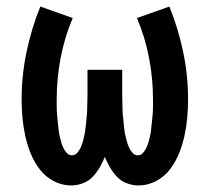

<svg xmlns="http://www.w3.org/2000/svg" viewBox="-20 -558 640 586"><path d="M197 8Q169 8 143.5 -5.5Q118 -19 101 -41.5Q84 -64 73.5 -90Q63 -116 57 -143.5Q51 -171 48.5 -199Q46 -227 46 -255Q46 -328 61 -399.5Q76 -471 103 -538L202 -503Q177 -444 165 -381Q153 -318 153 -254Q153 -245 153 -235.5Q153 -226 153.5 -217Q154 -208 155 -198.5Q156 -189 157 -180Q158 -171 159 -161.5Q160 -152 162 -143Q164 -134 166.5 -125Q169 -116 173 -107.5Q177 -99 183.5 -91.5Q190 -84 200 -84Q209 -84 216 -92Q223 -100 227 -109.5Q231 -119 233.5 -128.5Q236 -138 238 -147.5Q240 -157 241 -166.5Q242 -176 243 -186Q244 -196 245 -206Q246 -216 246 -225.5Q246 -235 246.5 -245Q247 -255 247 -265V-345H353V-265Q353 -255 353.5 -245Q354 -235 354 -225.5Q354 -216 355 -206Q356 -196 357 -186Q358 -176 359 -166.5Q360 -157 362 -147.5Q364 -138 366.5 -128.5Q369 -119 373 -109.5Q377 -100 384 -92Q391 -84 400 -84Q410 -84 416.5 -91.5Q423 -99 427 -107.5Q431 -116 433.5 -125Q436 -134 438 -143Q440 -152 441 -161.5Q442 -171 443 -180Q444 -189 445 -198.5Q446 -208 446.5 -217Q447 -226 447 -235.5Q447 -245 447 -254Q447 -318 435 -381Q423 -444 398 -503L497 -538Q524 -471 539 -399.5Q554 -328 554 -255Q554 -227 551.5 -199Q549 -171 543 -143.5Q537 -116 526.5 -90Q516 -64 499 -41.5Q482 -19 456.5 -5.5Q431 8 403 8Q385 8 367.5 1.5Q350 -5 337.5 -18Q325 -31 316 -46.5Q307 -62 300 -79Q293 -62 284 -46.5Q275 -31 262.5 -18Q250 -5 232.5 1.5Q215 8 197 8Z"/></svg>

Font: Iosevka Slab Semibold Extended
Style: Regular
Weight: 600
Width: 7
Monospace: yes
Designer: Belleve Invis
Foundry: Belleve Invis
Version: Version 11.1.0; ttfautohint (v1.8.3)